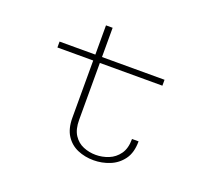

<svg xmlns="http://www.w3.org/2000/svg" viewBox="-113 -813 1102 978"><g transform="rotate(20 437.5 -324.0)"><path d="M304.5 -158V-468H110.5V-500H304.5V-658.5H340.5V-500H679.5V-468H340.5V-159.5Q340.5 -108 360.5 -77.5Q380.5 -47 412.5 -33.8Q444.5 -20.5 480.5 -20.5Q516 -20.5 549.5 -34Q583 -47.5 605 -78Q627 -108.5 627 -160H662.5Q662.5 -98.5 635.2 -61.5Q608 -24.5 566 -7.8Q524 9 479.5 9Q432 9 392.2 -8Q352.5 -25 328.5 -61.8Q304.5 -98.5 304.5 -158Z"/></g></svg>

Font: Trispace SemiExpanded Thin
Style: Regular
Weight: 100
Width: 6
Designer: Tyler Finck
Foundry: Etcetera Type Company
Version: Version 1.210; ttfautohint (v1.8.3)